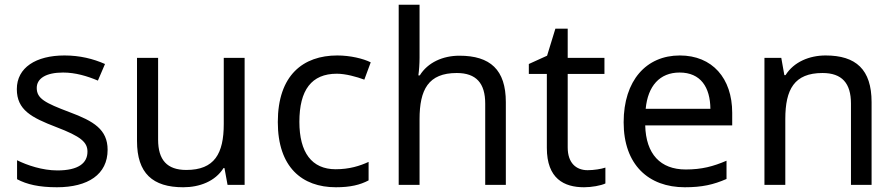

<svg xmlns="http://www.w3.org/2000/svg" viewBox="-20 -780 3778 810"><path d="M434 -148C434 -234 375 -269 273 -307C170 -346 135 -364 135 -409C135 -449 174 -474 246 -474C298 -474 348 -459 393 -440L423 -510C373 -532 317 -546 252 -546C132 -546 51 -495 51 -404C51 -316 113 -284 217 -244C322 -204 349 -180 349 -140C349 -92 311 -61 222 -61C159 -61 94 -83 52 -104V-24C93 -2 145 10 220 10C351 10 434 -44 434 -148Z M1012 -536H924V-257C924 -132 885 -63 766 -63C685 -63 647 -105 647 -191V-536H558V-185C558 -49 624 10 753 10C822 10 888 -15 923 -71H927L940 0H1012Z M1397 10C1458 10 1499 0 1535 -19V-97C1498 -80 1454 -66 1396 -66C1295 -66 1243 -137 1243 -266C1243 -400 1294 -469 1401 -469C1438 -469 1485 -456 1517 -444L1544 -517C1512 -533 1457 -546 1403 -546C1259 -546 1152 -463 1152 -265C1152 -75 1254 10 1397 10Z M1750 -537V-760H1662V0H1750V-277C1750 -402 1787 -472 1907 -472C1989 -472 2027 -429 2027 -343V0H2114V-349C2114 -486 2048 -545 1918 -545C1849 -545 1785 -517 1751 -462H1745C1748 -483 1750 -511 1750 -537Z M2459 -62C2410 -62 2375 -93 2375 -158V-468H2530V-536H2375V-659H2323L2288 -545L2211 -510V-468H2287V-156C2287 -26 2360 10 2444 10C2476 10 2515 3 2534 -6V-73C2517 -67 2485 -62 2459 -62Z M2848 -546C2706 -546 2611 -440 2611 -264C2611 -85 2716 10 2869 10C2942 10 2990 -1 3045 -25V-102C2989 -78 2941 -65 2873 -65C2766 -65 2705 -130 2702 -251H3069V-304C3069 -450 2985 -546 2848 -546ZM2847 -474C2936 -474 2976 -412 2977 -321H2704C2713 -417 2763 -474 2847 -474Z M3463 -546C3395 -546 3329 -519 3294 -463H3289L3276 -536H3205V0H3293V-278C3293 -403 3331 -472 3450 -472C3532 -472 3570 -429 3570 -343V0H3657V-349C3657 -487 3591 -546 3463 -546Z"/></svg>

Font: Noto Sans Hebrew Droid Medium
Style: Regular
Weight: 500
Designer: Monotype Design Team
Foundry: Monotype Imaging Inc.
Version: Version 1.100